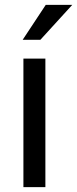

<svg xmlns="http://www.w3.org/2000/svg" viewBox="-20 -769 317 789"><path d="M166.5 -528.3V0H76.2V-528.3ZM73.2 -605.5 168 -749H276.9L146 -605.5Z"/></svg>

Font: Vazirmatn RD UI FD
Style: Regular
Weight: 400
Designer: Saber Rastikerdar
Foundry: Saber Rastikerdar
Version: Version 33.003